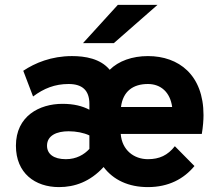

<svg xmlns="http://www.w3.org/2000/svg" viewBox="-20 -752 896 784"><path d="M319 -576H445L623 -732H461ZM221 12C285 12 348 -10 403 -70C443 -17 505 12 584 12C669 12 731 -22 774 -74L694 -155C665 -118 631 -102 584 -102C527 -102 478 -139 473 -205H804C809 -234 811 -262 811 -282C811 -446 710 -523 584 -523C520 -523 464 -503 428 -467C390 -513 327 -523 274 -523C190 -523 123 -495 75 -463L115 -358C159 -391 204 -409 260 -409C315 -409 345 -384 345 -328V-304C316 -319 282 -328 235 -328C141 -328 45 -278 45 -157C45 -45 123 12 221 12ZM474 -315C482 -379 523 -409 584 -409C637 -409 675 -375 683 -315ZM249 -102C198 -102 172 -124 172 -157C172 -199 212 -216 260 -216C291 -216 322 -210 345 -199V-144C324 -121 292 -102 249 -102Z"/></svg>

Font: Overpass ExtraBold
Style: Regular
Weight: 800
Designer: Delve Withrington, Thomas Jockin
Foundry: Delve Fonts
Version: Version 3.000;DELV;Overpass